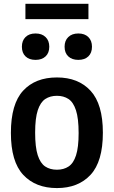

<svg xmlns="http://www.w3.org/2000/svg" viewBox="-20 -948 580 978"><path d="M270 10Q161.5 10 98.5 -57.2Q35.5 -124.5 35.5 -271Q35.5 -418.5 97.8 -486Q160 -553.5 270 -553.5Q379 -553.5 441.5 -485.5Q504 -417.5 504 -272Q504 -125 441.2 -57.5Q378.5 10 270 10ZM270 -83.5Q304.5 -83.5 329.2 -99.8Q354 -116 367.2 -156.5Q380.5 -197 380.5 -270Q380.5 -345 367 -386.2Q353.5 -427.5 328.8 -443.8Q304 -460 270 -460Q235.5 -460 210.8 -443.8Q186 -427.5 172.5 -386.8Q159 -346 159 -272.5Q159 -198.5 172.2 -157.5Q185.5 -116.5 210.2 -100Q235 -83.5 270 -83.5ZM379 -643Q346.5 -643 327.8 -660.8Q309 -678.5 309 -710Q309 -741 327.8 -759.2Q346.5 -777.5 379 -777.5Q411.5 -777.5 430 -759.2Q448.5 -741 448.5 -710Q448.5 -678.5 430 -660.8Q411.5 -643 379 -643ZM161 -643Q128.5 -643 110 -660.8Q91.5 -678.5 91.5 -710Q91.5 -741 110 -759.2Q128.5 -777.5 161 -777.5Q193.5 -777.5 212.2 -759.2Q231 -741 231 -710Q231 -678.5 212.2 -660.8Q193.5 -643 161 -643ZM109.5 -850.5V-928.5H430.5V-850.5Z"/></svg>

Font: Encode Sans Semi Condensed SemiBold
Style: Regular
Weight: 600
Width: 4
Designer: Multiple Designers
Foundry: Impallari Type
Version: Version 3.000; ttfautohint (v1.8.3) -l 8 -r 50 -G 200 -x 14 